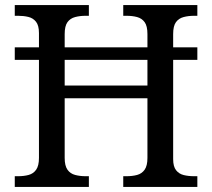

<svg xmlns="http://www.w3.org/2000/svg" viewBox="-20 -734 833 754"><path d="M38 0V-42H51Q74 -42 92.5 -47Q111 -52 122 -67.5Q133 -83 133 -114V-499H38V-548H133V-604Q133 -634 121.5 -648.5Q110 -663 91.5 -667.5Q73 -672 51 -672H38V-714H329V-672H316Q294 -672 275 -667Q256 -662 245 -647Q234 -632 234 -600V-548H559V-600Q559 -632 548 -647Q537 -662 518.5 -667Q500 -672 477 -672H464V-714H755V-672H742Q720 -672 701 -667Q682 -662 671 -647Q660 -632 660 -600V-548H755V-499H660V-109Q660 -80 671.5 -65.5Q683 -51 701.5 -46.5Q720 -42 742 -42H755V0H464V-42H477Q500 -42 518.5 -47Q537 -52 548 -67.5Q559 -83 559 -114V-348H234V-114Q234 -83 245 -67.5Q256 -52 275 -47Q294 -42 316 -42H329V0ZM234 -398H559V-499H234Z"/></svg>

Font: Noto Serif Lao
Style: Regular
Weight: 400
Designer: Monotype Design Team
Foundry: Monotype Imaging Inc.
Version: Version 2.003